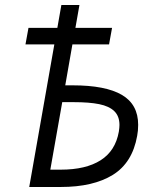

<svg xmlns="http://www.w3.org/2000/svg" viewBox="-20 -745 640 765"><path d="M196.5 -568H81.5L93.5 -634H208.5L224.5 -725H296.5L280.5 -634H426.5L414.5 -568H268.5L240 -405H269Q400.5 -405 465.5 -367Q530.5 -329 530.5 -247.5Q530.5 -224 526.5 -203.5Q507.5 -96.5 429.5 -48.2Q351.5 0 222.5 0H96.5ZM453.5 -220.5Q456 -236.5 456 -247Q456 -282 435.5 -302Q415 -322 375.2 -330Q335.5 -338 273 -338H228L180.5 -69H222Q322 -69 381 -106.5Q440 -144 453.5 -220.5Z"/></svg>

Font: JuliaMono
Style: Bold Italic
Weight: 700
Italic angle: -9°
Monospace: yes
Designer: cormullion
Foundry: corm
Version: Version 0.057; ttfautohint (v1.8.4)